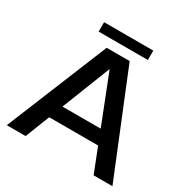

<svg xmlns="http://www.w3.org/2000/svg" viewBox="-183 -987 1125 1149"><g transform="rotate(30 380.0 -412.5)"><path d="M460 -700H301L15 0H145L211 -168H549L615 0H745ZM211 -760H551V-825H211ZM248 -263 380 -599 512 -263Z"/></g></svg>

Font: Goli Medium
Style: Regular
Weight: 500
Designer: jaikishan Patel
Foundry: MagicType
Version: Version 1.000;Glyphs 3.2 (3242)